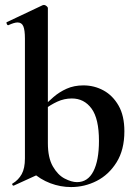

<svg xmlns="http://www.w3.org/2000/svg" viewBox="-20 -745 556 778"><path d="M268 13Q225 13 184 -2.5Q143 -18 110 -48L174 -165Q174 -106 194 -71Q214 -36 242 -21.5Q270 -7 292 -7Q336 -7 358.5 -51Q381 -95 381 -174Q381 -264 351 -305Q321 -346 271 -346Q240 -346 212 -333Q184 -320 161 -302L152 -310Q173 -331 196.5 -351.5Q220 -372 250 -385.5Q280 -399 318 -399Q362 -399 399.5 -378.5Q437 -358 460.5 -317Q484 -276 484 -213Q484 -138 452.5 -87.5Q421 -37 372 -12Q323 13 268 13ZM36 7Q32 8 30 3.5Q28 -1 32 -2Q55 -16 68 -39.5Q81 -63 81 -103V-589Q81 -623 74.5 -638.5Q68 -654 51 -654Q38 -654 14 -643Q10 -642 7.5 -648Q5 -654 7 -655L153 -724Q156 -725 158 -725Q163 -725 168.5 -720.5Q174 -716 174 -712V-56Z"/></svg>

Font: Cormorant Garamond Light
Style: Bold
Weight: 700
Version: Version 4.001